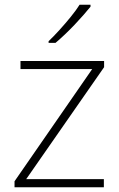

<svg xmlns="http://www.w3.org/2000/svg" viewBox="-20 -786 499 806"><path d="M41 0V-25L367 -496H66V-530H417V-504L90 -34H416V0ZM360 -758Q347 -742 330 -722.5Q313 -703 293 -682Q273 -661 252.5 -641.5Q232 -622 213 -606H184V-613Q205 -633 230 -660.5Q255 -688 278 -716.5Q301 -745 314 -766H360Z"/></svg>

Font: Noto Sans Symbols ExtraLight
Style: Regular
Weight: 250
Version: Version 2.002